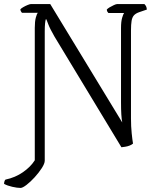

<svg xmlns="http://www.w3.org/2000/svg" viewBox="-48 -724 781 944"><path d="M53 200Q37 200 12.5 194.5Q-12 189 -28 180Q-28 174 -26 167.5Q-24 161 -21 159Q27 149 65 122.5Q103 96 123 64V-587Q123 -618 128 -637Q133 -656 138 -661H60Q59 -663 56 -666.5Q53 -670 52 -678Q56 -683 66.5 -689Q77 -695 88 -699.5Q99 -704 104 -704H199L553 -122Q550 -137 548.5 -161.5Q547 -186 547 -222V-586Q547 -618 552.5 -636.5Q558 -655 562 -660H485Q482 -664 480 -666.5Q478 -669 477 -677Q481 -682 491 -688Q501 -694 512 -699Q523 -704 528 -704H662Q667 -699 670 -693.5Q673 -688 674 -677L636 -664Q619 -658 610.5 -648.5Q602 -639 599 -621.5Q596 -604 596 -574V-142Q596 -102 599.5 -68.5Q603 -35 606 -18Q599 -12 588.5 -8Q578 -4 567.5 -2.5Q557 -1 549 0L220 -544Q198 -582 189.5 -604.5Q181 -627 180 -629H177Q175 -622 173.5 -608Q172 -594 172 -570V66Q172 80 157.5 102.5Q143 125 122.5 147.5Q102 170 82.5 185Q63 200 53 200Z"/></svg>

Font: Texturina Medium 12pt Thin
Style: Regular
Weight: 250
Version: Version 1.002